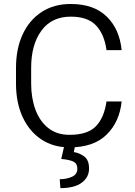

<svg xmlns="http://www.w3.org/2000/svg" viewBox="-20 -741 690 978"><path d="M522.5 -224.1H599.6Q588.9 -119.6 522.7 -54.9Q456.5 9.8 334 9.8Q252 9.8 190.7 -30.8Q129.4 -71.3 95.5 -144.5Q61.5 -217.8 61.5 -315.4V-395Q61.5 -493.2 95.7 -566.4Q129.9 -639.6 192.4 -680.2Q254.9 -720.7 340.3 -720.7Q457.5 -720.7 523.2 -657Q588.9 -593.3 599.6 -485.8H522.5Q511.7 -565.9 469.5 -611.1Q427.2 -656.2 340.3 -656.2Q243.2 -656.2 190.9 -584.7Q138.7 -513.2 138.7 -396V-315.4Q138.7 -241.7 160.6 -182.4Q182.6 -123 226.1 -88.6Q269.5 -54.2 334 -54.2Q426.3 -54.2 468.5 -97.9Q510.7 -141.6 522.5 -224.1ZM306.6 4.9H361.8L356 33.7Q385.3 38.1 409.4 56.2Q433.6 74.2 433.6 117.7Q433.6 162.1 396.2 189.7Q358.9 217.3 287.6 217.3L284.2 171.9Q319.3 171.9 346.7 159.4Q374 147 374 118.7Q374 92.3 354 82.3Q334 72.3 292 68.8Z"/></svg>

Font: Vazirmatn RD UI Light
Style: Regular
Weight: 300
Designer: Saber Rastikerdar
Foundry: Saber Rastikerdar
Version: Version 33.003